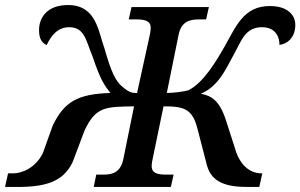

<svg xmlns="http://www.w3.org/2000/svg" viewBox="-51 -742 1192 762"><path d="M-31 0H18C133 0 200 -22 237 -98L285 -225C330 -320 369 -318 481 -320L439 -113C428 -57 395 -49 360 -49H331L321 0H627L638 -49H609C575 -49 551 -54 551 -83C551 -92 553 -105 557 -122L598 -320C678 -320 713 -311 733 -230L770 -87C789 -15 852 0 933 0H978L990 -54H987C938 -54 899 -90 881 -155L846 -264C820 -344 788 -362 746 -370C818 -400 847 -472 876 -524C907 -579 921 -634 989 -634C1045 -634 1059 -591 1058 -564C1086 -566 1121 -591 1121 -643C1121 -682 1091 -718 1020 -718C915 -718 886 -637 839 -555C807 -499 756 -413 697 -384C679 -378 633 -373 611 -373L657 -600C667 -657 702 -665 739 -665H767L778 -714H471L460 -665H489C523 -665 547 -660 547 -632C547 -629 547 -619 543 -601L493 -373C467 -371 451 -384 432 -400C409 -420 390 -455 363 -552C339 -616 332 -722 219 -722C135 -722 104 -671 104 -623C104 -592 112 -574 134 -563C153 -602 178 -634 224 -634C286 -634 291 -577 316 -519C349 -420 365 -402 387 -373C258 -369 204 -339 158 -243L119 -134C89 -74 35 -54 1 -54H-19Z"/></svg>

Font: Noto Serif Semi
Style: Italic
Weight: 600
Italic angle: -12°
Designer: Monotype Design Team
Foundry: Monotype Imaging Inc.
Version: Version 1.901